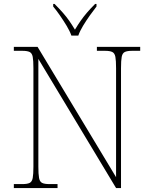

<svg xmlns="http://www.w3.org/2000/svg" viewBox="-20 -951 771 971"><path d="M50 0V-20H93Q118 -20 130 -26Q142 -32 145.5 -51Q149 -70 149 -108V-606Q149 -645 145.5 -663.5Q142 -682 130 -688Q118 -694 93 -694H50V-714H170L567 -55V-606Q567 -645 563.5 -663.5Q560 -682 548 -688Q536 -694 511 -694H470V-714H689V-694H648Q623 -694 611 -688Q599 -682 595.5 -663.5Q592 -645 592 -606V0H567L174 -653V-108Q174 -70 177.5 -51Q181 -32 193 -26Q205 -20 230 -20H271V0ZM341 -771Q333 -794 317 -820.5Q301 -847 283 -873Q265 -899 249 -918V-931H256Q281 -906 298.5 -886Q316 -866 330 -846Q344 -826 359 -801Q374 -826 388 -846Q402 -866 419 -886Q436 -906 461 -931H468V-918Q453 -899 434.5 -873Q416 -847 400 -820.5Q384 -794 376 -771Z"/></svg>

Font: Noto Serif Kannada Thin
Style: Regular
Weight: 250
Version: Version 2.003